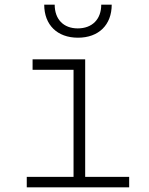

<svg xmlns="http://www.w3.org/2000/svg" viewBox="-20 -805 640 825"><path d="M315 -643C404 -643 460 -698 460 -785H415C415 -722 376 -683 314 -683C253 -683 215 -722 215 -785H170C170 -698 226 -643 315 -643ZM95 0H535V-45H346V-550H120V-505H296V-45H95Z"/></svg>

Font: JetBrains Mono Thin
Style: Regular
Weight: 100
Monospace: yes
Designer: Philipp Nurullin, Konstantin Bulenkov
Foundry: JetBrains
Version: Version 2.305